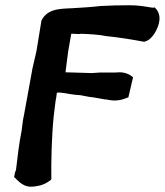

<svg xmlns="http://www.w3.org/2000/svg" viewBox="-20 -717 629 733"><path d="M72 -280C66 -257 63 -215 62 -215C53 -172 47 -117 41 -68C41 -67 38 -62 37 -57L34 -41C50 -27 69 1 110 -5C140 -8 160 -18 176 -32C175 -99 177 -195 185 -273L192 -330L195 -347C196 -354 196 -357 197 -363C215 -366 243 -357 269 -355C298 -354 305 -348 338 -345L372 -339C377 -338 380 -337 388 -337C413 -331 438 -332 463 -343L470 -345L488 -422C476 -432 460 -441 436 -441L417 -440H360L331 -438L230 -441L240 -519L252 -588C259 -589 267 -587 279 -587L291 -588C318 -587 360 -585 386 -579H387C427 -575 487 -566 527 -558H533L535 -559C549 -563 560 -575 569 -588C590 -621 599 -660 573 -686L570 -689C568 -689 564 -686 562 -688H560C533 -692 510 -697 475 -697C437 -697 396 -696 363 -694C335 -691 303 -688 277 -687H276C227 -682 164 -692 138 -638V-637L119 -521L104 -456Z"/></svg>

Font: Vapor
Style: BdObl
Weight: 700
Foundry: Cannot Into Space Fonts
Version: Version 0.179